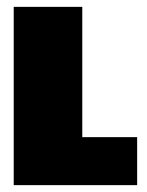

<svg xmlns="http://www.w3.org/2000/svg" viewBox="-20 -540 430 560"><path d="M20 -520V0H380V-140H220V-520Z"/></svg>

Font: MikodacsPCS
Style: Regular
Weight: 900
Designer: gluk (gluksza@wp.pl)
Foundry: gluk (gluksza@wp.pl)
Version: Version 0.27